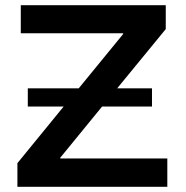

<svg xmlns="http://www.w3.org/2000/svg" viewBox="-20 -719 715 739"><path d="M454 -591H60V-699H618V-607L431 -379H565V-309H373L212 -112V-109H624V0H47V-91L225 -309H87V-379H283L454 -588Z"/></svg>

Font: Montserrat Alternates
Style: Regular
Weight: 400
Designer: Julieta Ulanovsky
Foundry: Julieta Ulanovsky
Version: Version 2.001